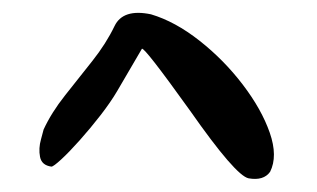

<svg xmlns="http://www.w3.org/2000/svg" viewBox="-20 -691 487 295"><path d="M362 -417Q342 -421 272 -521Q201 -620 198 -616L160 -551Q150 -534 134.5 -514Q119 -494 102.5 -475.5Q86 -457 74 -446Q62 -435 59 -435Q44 -437 41.5 -450Q39 -463 43 -477Q44 -480 47 -492Q59 -518 80 -544.5Q101 -571 122 -597.5Q143 -624 156 -651Q169 -678 212 -669Q249 -658 286.5 -628.5Q324 -599 353 -561Q382 -523 394.5 -487Q407 -451 395 -427Q385 -413 362 -417Z"/></svg>

Font: Mynerve
Style: Regular
Weight: 400
Designer: Carolina Short
Foundry: Carolina Short
Version: Version 1.000; ttfautohint (v1.8.4.7-5d5b)